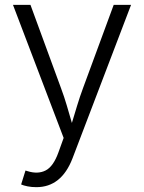

<svg xmlns="http://www.w3.org/2000/svg" viewBox="-20 -566 596 794"><path d="M67.4 196.8 85.4 139.2 93.3 141.6Q136.7 155.3 168.7 138.9Q200.7 122.6 221.7 64L243.2 4.4L33.7 -545.9H106L231.9 -202.6Q245.6 -166 256.3 -129.6Q267.1 -93.3 277.3 -57.6Q288.1 -93.3 299.1 -129.6Q310.1 -166 323.7 -202.6L450.2 -545.9H522L279.8 88.9Q233.9 208 130.4 208Q110.4 208 93.8 204.6Q77.1 201.2 67.4 196.8Z"/></svg>

Font: Inter Light
Style: Regular
Weight: 300
Designer: Rasmus Andersson
Foundry: rsms
Version: Version 4.000;git-a52131595